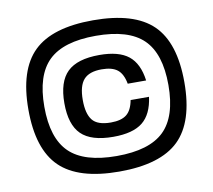

<svg xmlns="http://www.w3.org/2000/svg" viewBox="-81 -812 1025 925"><g transform="rotate(-10 431.5 -350.0)"><path d="M431 -720Q632 -720 722.5 -632Q813 -544 813 -350Q813 -156 722.5 -68Q632 20 431 20Q231 20 140.5 -68Q50 -156 50 -350Q50 -544 140.5 -632Q231 -720 431 -720ZM431 -56Q591 -56 663 -126Q735 -196 735 -350Q735 -504 663 -574Q591 -644 431 -644Q272 -644 200 -574Q128 -504 128 -350Q128 -196 200 -126Q272 -56 431 -56ZM432 -550Q527 -550 574.5 -512Q622 -474 633 -390H543Q534 -439 508 -459.5Q482 -480 431 -480Q370 -480 343 -449.5Q316 -419 316 -350Q316 -283 341 -251.5Q366 -220 431 -220Q482 -220 508 -240.5Q534 -261 543 -310H633Q622 -226 574.5 -188Q527 -150 431 -150Q323 -150 274.5 -197.5Q226 -245 226 -350Q226 -455 275 -502.5Q324 -550 432 -550Z"/></g></svg>

Font: Fivo Sans Med
Style: Regular
Weight: 450
Designer: Alexander Slobzheninov
Foundry: Alexander Slobzheninov
Version: 1.0